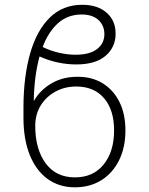

<svg xmlns="http://www.w3.org/2000/svg" viewBox="-20 -780 628 811"><path d="M307.6 -455.6Q367.7 -456.1 413.1 -428.5Q458.5 -400.9 484.1 -350.1Q509.8 -299.3 509.8 -229Q509.8 -157.7 483.2 -103.5Q456.5 -49.3 408.4 -19Q360.4 11.2 295.9 11.2Q229.5 11.2 180.7 -24.4Q131.8 -60.1 105.5 -126Q79.1 -191.9 79.1 -282.7V-328.6Q79.6 -456.5 107.2 -553.7Q134.8 -650.9 189.9 -705.3Q245.1 -759.8 327.6 -759.8Q392.6 -759.8 430.9 -725.8Q469.2 -691.9 468.3 -635.7Q467.8 -580.1 425.5 -543.9Q383.3 -507.8 301.8 -507.8Q265.1 -507.8 226.6 -515.6Q188 -523.4 147 -541.5Q135.7 -500.5 129.6 -453.1Q123.5 -405.8 122.6 -353Q149.4 -399.9 197.8 -428Q246.1 -456.1 307.6 -455.6ZM301.8 -414.6Q253.9 -414.6 214.6 -393.3Q175.3 -372.1 152.1 -334.7Q128.9 -297.4 128.9 -248Q128.9 -150.4 172.6 -90.6Q216.3 -30.8 296.4 -30.8Q374 -30.8 418 -85.4Q461.9 -140.1 461.9 -229Q461.9 -315.4 419.7 -365Q377.4 -414.6 301.8 -414.6ZM160.2 -581.5Q194.3 -564.9 230.2 -556.9Q266.1 -548.8 299.3 -548.8Q358.9 -548.8 389.9 -572.8Q420.9 -596.7 420.9 -635.7Q420.9 -672.4 395.8 -695.6Q370.6 -718.8 324.2 -718.8Q265.1 -718.3 224.6 -681.6Q184.1 -645 160.2 -581.5Z"/></svg>

Font: Inter Extra Light
Style: Regular
Weight: 200
Designer: Rasmus Andersson
Foundry: rsms
Version: Version 4.000;git-3c8e0fc